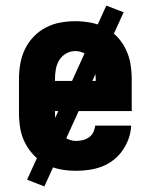

<svg xmlns="http://www.w3.org/2000/svg" viewBox="-20 -604 540 688"><path d="M252 8Q225 8 197.5 3Q170 -2 145.5 -14.5Q121 -27 101.5 -47.5Q82 -68 69.5 -92.5Q57 -117 52.5 -144.5Q48 -172 48 -200V-320Q48 -347 52.5 -374.5Q57 -402 69 -427Q81 -452 100 -472Q119 -492 143.5 -505Q168 -518 195.5 -523Q223 -528 250 -528Q277 -528 304.5 -523Q332 -518 356.5 -505Q381 -492 400 -472Q419 -452 431 -427Q443 -402 447.5 -374.5Q452 -347 452 -320V-206H177V-200Q177 -182 180 -164.5Q183 -147 192.5 -132Q202 -117 218.5 -108Q235 -99 252 -99Q265 -99 277 -102Q289 -105 299 -112Q309 -119 314.5 -130.5Q320 -142 321 -154H450Q449 -130 441 -107.5Q433 -85 419.5 -65.5Q406 -46 387 -31Q368 -16 346 -7.5Q324 1 300 4.5Q276 8 252 8ZM323 -314V-320Q323 -338 320 -355.5Q317 -373 308 -388Q299 -403 283.5 -412Q268 -421 250 -421Q232 -421 216.5 -412Q201 -403 192 -388Q183 -373 180 -355.5Q177 -338 177 -320V-314ZM139 64 77 40 361 -584 423 -560Z"/></svg>

Font: Iosevka SS18 Heavy
Style: Regular
Weight: 900
Monospace: yes
Designer: Belleve Invis
Foundry: Belleve Invis
Version: Version 25.1.1; ttfautohint (v1.8.4)